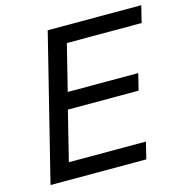

<svg xmlns="http://www.w3.org/2000/svg" viewBox="-105 -811 879 910"><g transform="rotate(-15 334.0 -356.0)"><path d="M281 -630 225 -405H571L551 -324H204L144 -82H522L502 0H32L209 -712H668L648 -630Z"/></g></svg>

Font: CST
Style: Italic
Weight: 400
Italic angle: -14°
Version: Version 1.00